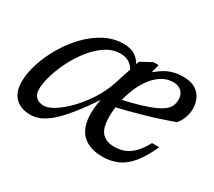

<svg xmlns="http://www.w3.org/2000/svg" viewBox="-97 -642 924 830"><g transform="rotate(30 365.0 -227.0)"><path d="M476 -391 452 -382.5Q481 -417 520 -440.8Q559 -464.5 610 -464.5Q647.5 -464.5 670.5 -450.8Q693.5 -437 704.2 -414.2Q715 -391.5 715 -364.5Q715 -341.5 706.2 -318.2Q697.5 -295 683.5 -280.5Q649.5 -268 615 -256.8Q580.5 -245.5 546 -235.8Q511.5 -226 477.8 -217Q444 -208 411 -200.5L413 -241Q473 -254 514 -266.5Q555 -279 580.2 -291Q605.5 -303 618.8 -315Q632 -327 636.8 -340Q641.5 -353 641.5 -367Q641.5 -384 635 -396.2Q628.5 -408.5 616 -415.5Q603.5 -422.5 584.5 -422.5Q554.5 -422.5 528.8 -406.8Q503 -391 482.5 -363.8Q462 -336.5 447.8 -302Q433.5 -267.5 426 -229.8Q418.5 -192 418.5 -156Q418.5 -98.5 440.2 -75.5Q462 -52.5 502 -52.5Q527.5 -52.5 550.8 -61.2Q574 -70 595.2 -91Q616.5 -112 636 -148.5H672Q644.5 -88 615.5 -53.5Q586.5 -19 553 -4.5Q519.5 10 479 10Q424 10 389.8 -14.2Q355.5 -38.5 345.8 -88.2Q336 -138 354 -215L354.5 -205Q311.5 -141 277.5 -99Q243.5 -57 215.8 -33.5Q188 -10 164.5 -0.5Q141 9 119 9Q88 9 64.5 -2.5Q41 -14 28 -37.5Q15 -61 15 -98Q15 -139 30.5 -187.8Q46 -236.5 73.8 -284.2Q101.5 -332 139.2 -371.8Q177 -411.5 222 -435.2Q267 -459 316 -459Q353 -459 375.8 -443.2Q398.5 -427.5 413 -397L399 -368.5Q389 -391 370.5 -403.2Q352 -415.5 326 -415.5Q287.5 -415.5 253 -393Q218.5 -370.5 189.8 -334.2Q161 -298 140 -256Q119 -214 107.5 -174.5Q96 -135 96 -106.5Q96 -80 110.8 -67Q125.5 -54 149.5 -54Q170.5 -54 200.8 -73Q231 -92 263 -124.8Q295 -157.5 322.8 -200Q350.5 -242.5 366.5 -289L411 -424.5L466.5 -454.5H492Z"/></g></svg>

Font: Newsreader
Style: Italic
Weight: 400
Italic angle: -17°
Designer: Hugues Gentile
Foundry: Production Type
Version: Version 1.003